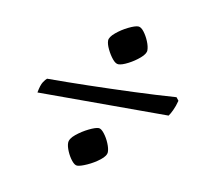

<svg xmlns="http://www.w3.org/2000/svg" viewBox="-56 -548 600 542"><g transform="rotate(10 244.5 -277.5)"><path d="M262 -371Q254 -371 245 -382Q236 -393 229 -407.5Q222 -422 222 -432Q222 -442 237.5 -455Q253 -468 271.5 -477Q290 -486 299 -486Q307 -486 315.5 -475Q324 -464 330 -449.5Q336 -435 336 -424Q336 -414 321.5 -401.5Q307 -389 289.5 -380Q272 -371 262 -371ZM51 -253Q55 -275 61 -284Q67 -293 71 -296Q125 -296 189 -297.5Q253 -299 318 -301.5Q383 -304 440 -308L447 -299Q443 -283 437 -270.5Q431 -258 427 -253ZM197 -69Q190 -69 181.5 -79.5Q173 -90 167 -104Q161 -118 161 -128Q161 -140 177 -153Q193 -166 211.5 -175Q230 -184 239 -184Q246 -184 255 -172.5Q264 -161 270 -146.5Q276 -132 276 -122Q276 -111 260 -98.5Q244 -86 225 -77.5Q206 -69 197 -69Z"/></g></svg>

Font: Texturina Extralight
Style: Italic
Weight: 200
Italic angle: -11°
Designer: Guillermo Torres Carreño
Foundry: Omnibus-Type
Version: Version 1.002; ttfautohint (v1.8.3)